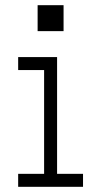

<svg xmlns="http://www.w3.org/2000/svg" viewBox="-20 -720 390 740"><path d="M200 -500H50V-450H150V-50H50V0H300V-50H200ZM125 -600H225V-700H125Z"/></svg>

Font: LS-VG5000 Light
Style: Regular
Weight: 400
Designer: Justin Bihan, 2021
Foundry: Justin Bihan, 2021
Version: Version 1.000;Glyphs 3.1.2 (3151)